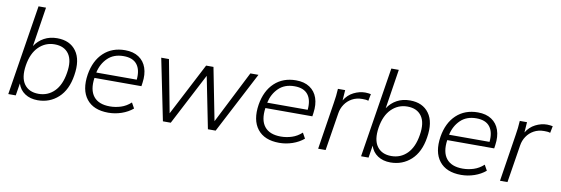

<svg xmlns="http://www.w3.org/2000/svg" viewBox="-54 -1135 4503 1542"><g transform="rotate(10 2197.0 -364.0)"><path d="M283 8Q222 8 179 -20.5Q136 -49 120 -100L104 0H43L160 -736H221L171 -414Q200 -459 246.5 -484.5Q293 -510 353 -510Q457 -510 508.5 -439Q560 -368 539 -240Q520 -119 450.5 -55.5Q381 8 283 8ZM281 -44Q357 -44 409.5 -96.5Q462 -149 478 -250Q495 -351 457.5 -404.5Q420 -458 341 -458Q266 -458 212 -405Q158 -352 142 -252Q126 -150 164.5 -97Q203 -44 281 -44Z M859 8Q738 8 681 -65Q624 -138 644 -266Q663 -381 732 -445.5Q801 -510 907 -510Q974 -510 1018.5 -480.5Q1063 -451 1081 -398.5Q1099 -346 1089 -276L1085 -248H702Q688 -149 729.5 -96.5Q771 -44 863 -44Q908 -44 952 -58Q996 -72 1033 -106L1058 -61Q1019 -28 966.5 -10Q914 8 859 8ZM903 -461Q823 -461 774 -413.5Q725 -366 709 -293H1039Q1047 -373 1013 -417Q979 -461 903 -461Z M1304 0 1202 -501H1265L1346 -73L1568 -501H1628L1712 -73L1929 -501H1995L1734 0H1671L1587 -421L1368 0Z M2253 8Q2132 8 2075 -65Q2018 -138 2038 -266Q2057 -381 2126 -445.5Q2195 -510 2301 -510Q2368 -510 2412.5 -480.5Q2457 -451 2475 -398.5Q2493 -346 2483 -276L2479 -248H2096Q2082 -149 2123.5 -96.5Q2165 -44 2257 -44Q2302 -44 2346 -58Q2390 -72 2427 -106L2452 -61Q2413 -28 2360.5 -10Q2308 8 2253 8ZM2297 -461Q2217 -461 2168 -413.5Q2119 -366 2103 -293H2433Q2441 -373 2407 -417Q2373 -461 2297 -461Z M2570 0 2630 -384Q2640 -442 2643 -501H2702L2696 -416Q2724 -463 2770.5 -486.5Q2817 -510 2865 -510Q2878 -510 2889 -508.5Q2900 -507 2911 -505L2900 -449Q2889 -453 2877 -454Q2865 -455 2851 -455Q2803 -455 2767 -435Q2731 -415 2708.5 -381.5Q2686 -348 2680 -308L2631 0Z M3160 8Q3099 8 3056 -20.5Q3013 -49 2997 -100L2981 0H2920L3037 -736H3098L3048 -414Q3077 -459 3123.5 -484.5Q3170 -510 3230 -510Q3334 -510 3385.5 -439Q3437 -368 3416 -240Q3397 -119 3327.5 -55.5Q3258 8 3160 8ZM3158 -44Q3234 -44 3286.5 -96.5Q3339 -149 3355 -250Q3372 -351 3334.5 -404.5Q3297 -458 3218 -458Q3143 -458 3089 -405Q3035 -352 3019 -252Q3003 -150 3041.5 -97Q3080 -44 3158 -44Z M3736 8Q3615 8 3558 -65Q3501 -138 3521 -266Q3540 -381 3609 -445.5Q3678 -510 3784 -510Q3851 -510 3895.5 -480.5Q3940 -451 3958 -398.5Q3976 -346 3966 -276L3962 -248H3579Q3565 -149 3606.5 -96.5Q3648 -44 3740 -44Q3785 -44 3829 -58Q3873 -72 3910 -106L3935 -61Q3896 -28 3843.5 -10Q3791 8 3736 8ZM3780 -461Q3700 -461 3651 -413.5Q3602 -366 3586 -293H3916Q3924 -373 3890 -417Q3856 -461 3780 -461Z M4053 0 4113 -384Q4123 -442 4126 -501H4185L4179 -416Q4207 -463 4253.5 -486.5Q4300 -510 4348 -510Q4361 -510 4372 -508.5Q4383 -507 4394 -505L4383 -449Q4372 -453 4360 -454Q4348 -455 4334 -455Q4286 -455 4250 -435Q4214 -415 4191.5 -381.5Q4169 -348 4163 -308L4114 0Z"/></g></svg>

Font: Mulish Light
Style: Italic
Weight: 300
Italic angle: -9°
Designer: Vernon Adams
Foundry: Vernon Adams
Version: Version 3.603; ttfautohint (v1.8.3)